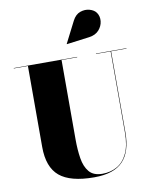

<svg xmlns="http://www.w3.org/2000/svg" viewBox="-108 -1112 967 1208"><g transform="rotate(-10 375.0 -508.5)"><path d="M516.5 -859 370.5 -840 369.5 -841.5 439 -978Q458 -1015 489 -1025.8Q520 -1036.5 549 -1028.2Q578 -1020 591.5 -1000.5Q608 -976.5 604.5 -945.2Q601 -914 578.8 -889.2Q556.5 -864.5 516.5 -859ZM15 -750H420V-747.5H320V-240Q320 -174 328.8 -119Q337.5 -64 365.2 -31Q393 2 450 2Q502 2 543.5 -21.5Q585 -45 609.2 -96.2Q633.5 -147.5 633.5 -230V-747.5H540V-750H735V-747.5H636.5V-230Q636.5 -106.5 578.8 -45.8Q521 15 395 15Q243 15 174 -42.8Q105 -100.5 105 -230V-747.5H15Z"/></g></svg>

Font: Bodoni* 72pt Fatface
Style: Regular
Weight: 900
Version: Version 2.3